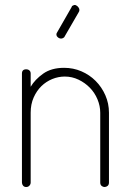

<svg xmlns="http://www.w3.org/2000/svg" viewBox="-20 -750 521 770"><path d="M103 -18Q103 -11 98 -5.5Q93 0 85 0Q77 0 72.5 -5.5Q68 -11 68 -18V-455Q68 -472 85 -472Q93 -472 98 -467.5Q103 -463 103 -455V-402Q120 -431 153 -454.5Q186 -478 237 -478Q274 -478 306.5 -464Q339 -450 363.5 -425.5Q388 -401 402.5 -368Q417 -335 417 -298V-18Q417 -9 411.5 -4.5Q406 0 399 0Q393 0 387.5 -4.5Q382 -9 382 -18V-298Q382 -325 371 -351.5Q360 -378 340.5 -398Q321 -418 295 -430.5Q269 -443 240 -443Q214 -443 189.5 -433Q165 -423 146 -404.5Q127 -386 115 -359Q103 -332 103 -298ZM240 -605Q239 -601 234 -598Q227 -594 220 -596Q213 -598 208 -605Q204 -613 209 -620L268 -723Q268 -727 272 -727Q278 -732 284.5 -729Q291 -726 295 -720Q302 -710 295 -700Z"/></svg>

Font: AkaAcidDosis
Style: ExtraLight
Weight: 250
Designer: Edgar Tolentino, Pablo Impallari, Igino Marini, Aka-Acid
Foundry: Edgar Tolentino, Pablo Impallari, Igino Marini, Aka-Acid
Version: Version 1.007